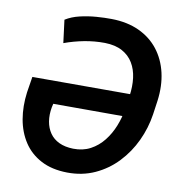

<svg xmlns="http://www.w3.org/2000/svg" viewBox="-82 -797 837 883"><g transform="rotate(10 337.0 -355.5)"><path d="M289.1 10.3Q217.3 9.3 166.5 -17.6Q115.7 -44.4 85.7 -90.3Q55.7 -136.2 45.4 -195.3Q35.2 -254.4 43.9 -320.8L55.7 -395H551.3L532.7 -289.6L171.9 -290L168 -272.9Q161.6 -237.3 166.7 -206.5Q171.9 -175.8 188 -152.6Q204.1 -129.4 231.4 -116.5Q258.8 -103.5 297.4 -102.5Q342.8 -101.6 377.9 -120.4Q413.1 -139.2 438.5 -171.4Q463.9 -203.6 479.5 -242.9Q495.1 -282.2 501.5 -321.8L511.2 -387.7Q517.6 -431.6 512.7 -470.7Q507.8 -509.8 489.7 -540Q471.7 -570.3 439 -588.1Q406.2 -606 357.4 -606.9Q308.6 -607.4 261.5 -598.4Q214.4 -589.4 168.9 -572.8L155.3 -679.7Q184.1 -697.8 221.4 -706.5Q258.8 -715.3 297.6 -718.3Q336.4 -721.2 369.1 -720.7Q442.4 -719.7 497.6 -694.1Q552.7 -668.5 587.9 -623.3Q623 -578.1 637 -517.8Q650.9 -457.5 641.6 -387.2L632.3 -321.8Q622.6 -256.8 594.5 -196.8Q566.4 -136.7 521.7 -89.6Q477.1 -42.5 418.2 -15.6Q359.4 11.2 289.1 10.3Z"/></g></svg>

Font: Roboto SemiBold
Style: Italic
Weight: 600
Designer: Christian Robertson
Foundry: Google
Version: Version 3.009; 2024